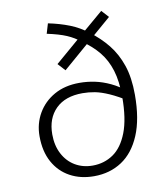

<svg xmlns="http://www.w3.org/2000/svg" viewBox="-84 -810 782 896"><g transform="rotate(-10 307.0 -362.0)"><path d="M456 -739 487 -705 377 -610 244 -495 212 -530 340 -640ZM483 -327V-328Q483 -401 467 -453Q451 -505 419.5 -543.5Q388 -582 342 -613Q314 -636 279 -651Q244 -666 187 -678L201 -725Q255 -714 301 -696Q347 -678 386 -647Q433 -612 468 -568.5Q503 -525 523 -466.5Q543 -408 543 -326Q543 -212 511 -136Q479 -60 422 -22.5Q365 15 290 15Q226 15 176.5 -12Q127 -39 99 -90Q71 -141 71 -213Q71 -272 99 -320.5Q127 -369 177.5 -397.5Q228 -426 297 -426Q334 -426 370 -418.5Q406 -411 443 -393.5Q480 -376 519 -345L518 -299Q465 -332 427.5 -348.5Q390 -365 361 -370.5Q332 -376 303 -376Q221 -376 176 -331.5Q131 -287 131 -211Q131 -158 152 -118Q173 -78 209.5 -56.5Q246 -35 292 -35Q347 -35 390 -64.5Q433 -94 458 -158.5Q483 -223 483 -327Z"/></g></svg>

Font: Intel One Mono Light
Style: Regular
Weight: 300
Monospace: yes
Designer: Fred Shallcrass
Foundry: Frere-Jones Type LLC
Version: Version 1.004